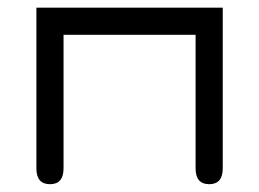

<svg xmlns="http://www.w3.org/2000/svg" viewBox="-20 -470 671 497"><path d="M74.2 -450.2H556.6V-34.2Q556.6 6.8 521.5 6.8Q486.3 6.8 486.3 -34.2V-379.9H144.5V-34.2Q144.5 6.8 109.4 6.8Q74.2 6.8 74.2 -34.2Z"/></svg>

Font: Jura
Style: DemiBold
Weight: 600
Version: Version 2.5